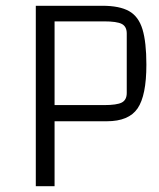

<svg xmlns="http://www.w3.org/2000/svg" viewBox="-20 -645 549 665"><path d="M169 -225V0H104V-625H335Q394 -625 427 -606.5Q460 -588 473.5 -543.5Q487 -499 487 -421Q487 -314 456.5 -269.5Q426 -225 350 -225ZM169 -281H340Q385 -281 402 -290Q419 -299 419 -323V-529Q419 -553 402 -562Q385 -571 340 -571H169Z"/></svg>

Font: Changa ExtraLight ExtraLight
Style: Regular
Weight: 250
Version: Version 3.002; ttfautohint (v1.8.2)